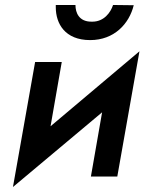

<svg xmlns="http://www.w3.org/2000/svg" viewBox="-20 -709 587 771"><path d="M204 -689C204 -686 204 -683 204 -680C204 -614 241 -548 342 -548C439 -548 499 -614 517 -688L434 -689C424 -658 397 -622 351 -622C350 -622 348 -622 347 -622C297 -622 283 -658 283 -689ZM228 -460H121L32 42L390 -258L345 0H451L540 -503L183 -202Z"/></svg>

Font: Jost Medium
Style: Italic
Weight: 500
Italic angle: -5°
Version: Version 3.710